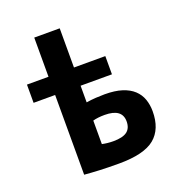

<svg xmlns="http://www.w3.org/2000/svg" viewBox="-128 -807 857 921"><g transform="rotate(-20 300.0 -346.5)"><path d="M38 -500H148V-700H278V-500H438V-407H278V-322Q302 -326 327 -327.5Q352 -329 372 -329Q424 -329 460 -317.5Q496 -306 518.5 -285Q541 -264 551 -235.5Q561 -207 561 -174Q561 -83 506.5 -38Q452 7 324 7Q267 7 225 5Q183 3 148 0V-407H38ZM278 -109Q306 -103 335 -103Q383 -103 405 -119.5Q427 -136 427 -171Q427 -236 338 -236Q303 -236 278 -229Z"/></g></svg>

Font: PT Mono
Style: Bold
Weight: 700
Monospace: yes
Designer: A.Korolkova, I.Chaeva
Foundry: ParaType Ltd
Version: Version 1.000 OFL